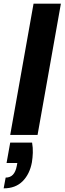

<svg xmlns="http://www.w3.org/2000/svg" viewBox="-36 -740 354 1053"><path d="M20 0 148 -720H298L170 0ZM-16 293 -5 234Q20 234 35 218Q50 202 56 170L59 154H0L20 42H140Q145 71 144 98Q143 125 139 150Q127 215 88 254Q49 293 -16 293Z"/></svg>

Font: DM Sans 18pt Black
Style: Italic
Weight: 900
Italic angle: -10°
Designer: Colophon Foundry, Jonny Pinhorn
Foundry: Colophon Foundry
Version: Version 4.004;gftools[0.9.30]